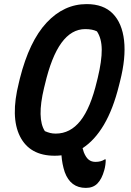

<svg xmlns="http://www.w3.org/2000/svg" viewBox="-20 -740 640 937"><path d="M403 -720Q485 -720 530.5 -673.5Q576 -627 585.5 -542.5Q595 -458 566 -344L561 -324Q532 -207 487 -131Q442 -55 383 -17Q386 -7 389 3Q399 28 412.5 39Q426 50 446 50Q473 50 491 38H496Q496 65 489 90Q477 134 455 156Q434 177 399 177Q324 177 296 100Q283 61 280 18Q264 20 247 20Q125 20 77.5 -74.5Q30 -169 72 -336L77 -357Q123 -539 207.5 -629.5Q292 -720 403 -720ZM195 -311Q159 -161 199 -100Q213 -94 225 -91Q237 -88 252 -88Q323 -88 372.5 -150.5Q422 -213 453 -344L457 -360Q477 -443 476.5 -498Q476 -553 453 -587Q431 -598 396 -598Q329 -598 280 -531Q231 -464 199 -327Z"/></svg>

Font: Recursive Mn Csl St SmB
Style: Italic
Weight: 600
Italic angle: -15°
Monospace: yes
Version: Version 1.079;hotconv 1.0.112;makeotfexe 2.5.65598; ttfautoh